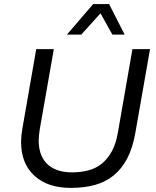

<svg xmlns="http://www.w3.org/2000/svg" viewBox="-20 -908 760 938"><path d="M326 10Q213 10 148 -49.5Q83 -109 83 -215Q83 -245 89 -278L157 -668H243L174 -275Q172 -261 170.5 -247.5Q169 -234 169 -221Q169 -188 178 -160Q187 -132 206.5 -111Q226 -90 257 -78Q288 -66 333 -66Q376 -66 413 -76Q450 -86 478.5 -109.5Q507 -133 527 -170Q547 -207 556 -261L627 -668H713L641 -258Q628 -184 601 -133Q574 -82 534 -50Q494 -18 442 -4Q390 10 326 10ZM529 -739 471 -843 377 -739H307L435 -888H513L589 -739Z"/></svg>

Font: Celebes
Style: Italic
Weight: 400
Italic angle: -10°
Designer: Anugrah Pasau
Foundry: Lafontype
Version: Version 1.000; ttfautohint (v1.8.4)